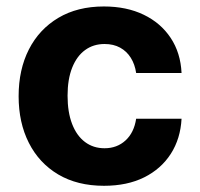

<svg xmlns="http://www.w3.org/2000/svg" viewBox="-20 -573 627 603"><path d="M306.6 10.5Q222.9 10.5 162.7 -25.2Q102.6 -61 70.6 -124.4Q38.5 -187.7 38.5 -270.7Q38.5 -354.5 70.8 -417.9Q103.2 -481.3 163.3 -517Q223.4 -552.7 306.2 -552.7Q377.6 -552.7 431.2 -526.8Q484.9 -500.9 516 -454Q547.2 -407 550.2 -343.8H407.6Q403.6 -371 390.8 -391.5Q378 -412 357.2 -423.4Q336.4 -434.8 308.4 -434.8Q273.3 -434.8 247.3 -415.8Q221.2 -396.9 206.7 -360.5Q192.2 -324.2 192.2 -272.5Q192.2 -220.6 206.5 -183.6Q220.8 -146.6 247 -127Q273.1 -107.4 308.4 -107.4Q347.5 -107.4 374.3 -132Q401.1 -156.6 407.6 -200.2H550.2Q546.9 -137.5 516.5 -90Q486 -42.5 432.8 -16Q379.5 10.5 306.6 10.5Z"/></svg>

Font: GitLab Sans
Style: Regular
Weight: 400
Designer: Rasmus Andersson
Foundry: Modifications by GitLab B.V., manufactured by rsms
Version: Version 4.000;git-c8fb6b7